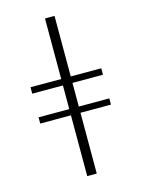

<svg xmlns="http://www.w3.org/2000/svg" viewBox="-116 -827 659 894"><g transform="rotate(-15 214.0 -380.0)"><path d="M191 0H237V-293H384V-323H237V-437H384V-468H237V-760H191V-468H43V-437H191V-323H43V-293H191Z"/></g></svg>

Font: Noto Serif Display ExtraCondensed Light
Style: Regular
Weight: 300
Width: 2
Designer: Monotype Design Team
Foundry: Monotype Imaging Inc.
Version: Version 2.009